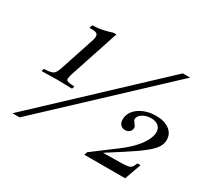

<svg xmlns="http://www.w3.org/2000/svg" viewBox="-143 -926 1220 1139"><g transform="rotate(30 467.0 -356.5)"><path d="M78 -303 84 -321 103 -322Q132 -324 146 -332.5Q160 -341 172 -377L250 -613Q259 -640 252.5 -653.5Q246 -667 215 -667H196L203 -688Q244 -690 273.5 -696.5Q303 -703 334 -713H354L243 -377Q233 -345 236.5 -334.5Q240 -324 275 -322L293 -321L287 -303L183 -305ZM54 0 811 -710H861L103 0ZM546 0 553 -21 714 -142Q755 -173 785.5 -205.5Q816 -238 833 -270Q850 -302 850 -328Q850 -356 831.5 -371Q813 -386 783 -386Q749 -386 724 -370Q699 -354 699 -332Q699 -327 701.5 -323Q704 -319 710 -311Q718 -301 720.5 -295.5Q723 -290 723 -285Q723 -269 711.5 -258Q700 -247 681 -247Q662 -247 650 -260Q638 -273 638 -296Q638 -329 659.5 -355.5Q681 -382 718 -397.5Q755 -413 800 -413Q857 -413 891.5 -388Q926 -363 926 -319Q926 -293 910 -268Q894 -243 854.5 -211.5Q815 -180 745 -135L605 -45L620 -65L758 -67Q787 -68 802 -70Q817 -72 825.5 -79.5Q834 -87 841 -104L845 -113H866L832 -17L826 0Z"/></g></svg>

Font: Baskervville
Style: Italic
Weight: 400
Italic angle: -18°
Designer: ANRT
Foundry: ANRT
Version: Version 1.100